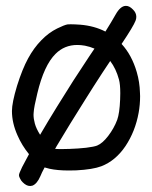

<svg xmlns="http://www.w3.org/2000/svg" viewBox="-20 -571 509 643"><path d="M56.2 39.6Q50.8 34.7 47.4 27.3Q43.5 20.5 43.5 15.6Q43.5 10.3 54.2 -11.7Q63.5 -29.3 77.1 -54.7Q53.2 -84 38.6 -117.7Q20 -159.2 20 -199.2Q20 -227.1 37.1 -283.7Q54.7 -339.8 74.2 -375.5Q93.3 -410.6 118.2 -436Q142.6 -461.4 171.4 -475.6Q195.3 -487.3 206.1 -489.3Q210 -489.7 216.8 -489.7Q228.5 -489.7 249 -488.3Q295.9 -484.4 333 -465.3Q353.5 -498 366.7 -521.5Q383.3 -551.3 401.4 -551.3Q401.9 -551.3 402.3 -551.3Q413.6 -551.3 425.3 -539.1Q436.5 -528.3 436.5 -514.6Q436.5 -508.3 434.1 -502Q427.2 -483.4 387.2 -423.8Q421.4 -386.7 438 -329.6Q447.8 -295.9 448.7 -261.2Q449.2 -254.9 449.2 -249Q449.2 -220.2 444.3 -193.4Q433.1 -131.3 400.4 -82Q367.2 -32.7 319.3 -14.2Q290.5 -3.4 235.8 -0.5Q222.7 0 210.9 0Q172.4 0 145.5 -5.9Q136.7 -7.8 129.4 -10.3Q119.6 7.8 115.2 19Q104 44.9 88.4 50.8Q85 51.8 82 51.8Q81.1 51.8 80.1 51.8Q68.4 51.8 56.2 39.6ZM305.2 -83.5Q323.2 -90.8 342.3 -115.7Q361.8 -141.1 372.6 -169.9Q380.4 -191.9 382.3 -237.3Q382.8 -249 382.8 -258.8Q382.8 -288.6 378.4 -304.7Q368.7 -340.8 349.1 -366.7Q336.4 -347.7 322.8 -327.1Q293.5 -282.2 265.1 -236.8Q212.4 -153.3 169.4 -81.1Q167 -76.7 164.6 -72.3Q170.4 -71.8 178.2 -71.8Q183.6 -71.8 189.5 -71.8Q200.7 -71.8 212.9 -72.3Q241.2 -73.2 268.6 -76.2Q295.4 -79.6 305.2 -83.5ZM114.3 -119.6Q139.6 -163.1 171.9 -215.3Q225.6 -302.7 278.3 -381.3Q287.6 -395.5 296.4 -408.2Q281.7 -414.6 264.6 -418Q251 -420.4 238.8 -420.4Q195.8 -420.4 166 -390.6Q127.4 -352.5 105 -258.3Q93.8 -212.4 92.8 -194.8Q92.3 -190.9 92.3 -187Q92.3 -172.9 96.7 -157.2Q101.1 -140.6 114.3 -119.6Z"/></svg>

Font: Casuwalt
Style: Regular
Weight: 400
Designer: Walter E Stewart
Version: 0.1